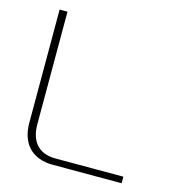

<svg xmlns="http://www.w3.org/2000/svg" viewBox="-101 -759 787 848"><g transform="rotate(15 292.5 -335.0)"><path d="M68 -670V-153C68 -56 122 0 217 0H531V-30H220C145 -30 104 -75 104 -155V-670Z"/></g></svg>

Font: LT Wave Alt Thin
Style: Regular
Weight: 100
Designer: Daniel Lyons
Version: Version 2.5 (Glyphs App)